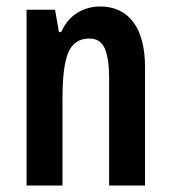

<svg xmlns="http://www.w3.org/2000/svg" viewBox="-20 -573 528 593"><path d="M289 -553Q355 -553 391.5 -505Q428 -457 428 -363V0H317V-333Q317 -393 303.5 -423.5Q290 -454 256 -454Q210 -454 191.5 -412Q173 -370 173 -270V0H62V-543H150L162 -474H169Q187 -514 219 -533.5Q251 -553 289 -553Z"/></svg>

Font: Noto Sans Telugu ExtraCondensed SemiBold
Style: Regular
Weight: 600
Width: 2
Designer: Jelle Bosma - Monotype Design Team
Foundry: Monotype Imaging Inc.
Version: Version 2.005; ttfautohint (v1.8.4.7-5d5b)